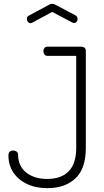

<svg xmlns="http://www.w3.org/2000/svg" viewBox="-20 -974 543 1000"><path d="M145 -855Q143 -854 140 -853Q132 -853 126 -859.5Q120 -866 120 -876Q120 -881 122.5 -885.5Q125 -890 131 -893L235 -949Q243 -954 252 -954Q261 -954 269 -949L373 -894Q384 -888 384 -874Q384 -866 378.5 -860Q373 -854 365 -854Q363 -854 359 -856Q358 -857 356 -857L252 -912L148 -856ZM206 -708Q206 -717 211.5 -724Q217 -731 227 -731H403Q413 -731 420 -725.5Q427 -720 427 -709V-204Q427 -95 372.5 -44.5Q318 6 227 6Q166 6 120 -16Q74 -38 49 -76.5Q24 -115 24 -164Q24 -178 30.5 -184Q37 -190 49 -190Q59 -190 66.5 -184.5Q74 -179 74 -169Q75 -108 117 -75Q159 -42 226 -42Q299 -42 338 -82Q377 -122 377 -204V-683H227Q217 -683 211.5 -690.5Q206 -698 206 -708Z"/></svg>

Font: Dosis
Style: Regular
Weight: 400
Designer: Edgar Tolentino, Pablo Impallari, Igino Marini
Foundry: Edgar Tolentino, Pablo Impallari, Igino Marini
Version: Version 1.007;Glyphs 3.1.1 (3134)